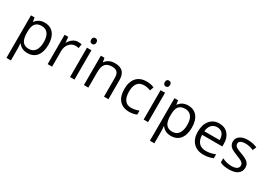

<svg xmlns="http://www.w3.org/2000/svg" viewBox="15 -1763 4237 3032"><g transform="rotate(30 2133.5 -247.0)"><path d="M167 -268.1Q167 -155.8 204.6 -106.9Q242.2 -58.1 318.4 -58.1Q394.5 -58.6 433.6 -114.3Q472.7 -169.9 472.7 -269.5Q472.7 -369.1 433.6 -421.9Q394.5 -475.6 317.9 -475.6Q240.7 -475.6 204.1 -430.2Q167.5 -384.8 167 -286.1ZM499 -472.2Q557.1 -399.4 557.1 -267.6Q556.6 -135.7 498 -63Q439.5 9.8 332 9.8Q224.6 9.8 167 -68.8H161.1Q167 -22 167 20V240.2H85.9V-535.2H151.9L163.1 -461.9H167Q225.6 -544.9 333 -544.9Q440.4 -544.9 499 -472.2Z M1006.8 -539.1 995.6 -463.9Q962.4 -471.2 937 -471.2Q871.6 -471.2 825.7 -418.7Q779.8 -366.2 779.8 -287.1V0H698.7V-535.2H765.6L774.9 -436H778.8Q808.6 -488.8 850.8 -516.8Q893.1 -544.9 935.5 -544.9Q978 -544.9 1006.8 -539.1Z M1188 0H1106.9V-535.2H1188ZM1147.5 -733.9Q1168.5 -733.9 1182.1 -720.2Q1195.8 -706.5 1195.8 -680.2Q1195.8 -653.3 1182.1 -639.6Q1168.5 -626 1147.5 -626Q1126.5 -626 1113.3 -639.6Q1100.1 -653.3 1100.1 -680.7Q1100.1 -707 1113.3 -720.7Q1126.5 -734.4 1147.5 -733.9Z M1612.8 -544.9Q1710.4 -544.9 1758.8 -497.6Q1807.1 -450.2 1807.1 -349.1V0H1726.1V-346.2Q1726.1 -412.1 1696 -443.8Q1666 -475.6 1603 -475.6Q1518.6 -475.6 1479.7 -430.2Q1440.9 -384.8 1440.9 -280.8V0H1359.9V-535.2H1425.8L1439 -461.9H1442.9Q1467.8 -501.5 1512.5 -523.2Q1557.1 -544.9 1612.8 -544.9Z M2027.8 -265.1Q2027.8 -166 2067.9 -113.5Q2107.9 -61 2179.9 -61Q2252 -61 2322.8 -89.8V-18.1Q2268.1 9.8 2187.5 9.8Q2071.3 9.8 2007.3 -61.5Q1943.8 -132.8 1943.8 -265.6Q1943.8 -398.4 2008.3 -471.7Q2073.2 -544.9 2192.9 -544.9Q2273.9 -544.9 2330.6 -517.1L2305.7 -448.2Q2243.7 -472.7 2190.9 -472.7Q2027.8 -472.7 2027.8 -265.1Z M2530.3 0H2449.2V-535.2H2530.3ZM2489.7 -733.9Q2510.7 -733.9 2524.4 -720.2Q2538.1 -706.5 2538.1 -680.2Q2538.1 -653.3 2524.4 -639.6Q2510.7 -626 2489.7 -626Q2468.8 -626 2455.6 -639.6Q2442.4 -653.3 2442.4 -680.7Q2442.4 -707 2455.6 -720.7Q2468.8 -734.4 2489.7 -733.9Z M2783.2 -268.1Q2783.2 -155.8 2820.8 -106.9Q2858.4 -58.1 2934.6 -58.1Q3010.7 -58.6 3049.8 -114.3Q3088.9 -169.9 3088.9 -269.5Q3088.9 -369.1 3049.8 -421.9Q3010.7 -475.6 2934.1 -475.6Q2856.9 -475.6 2820.3 -430.2Q2783.7 -384.8 2783.2 -286.1ZM3115.2 -472.2Q3173.3 -399.4 3173.3 -267.6Q3172.9 -135.7 3114.3 -63Q3055.7 9.8 2948.2 9.8Q2840.8 9.8 2783.2 -68.8H2777.3Q2783.2 -22 2783.2 20V240.2H2702.1V-535.2H2768.1L2779.3 -461.9H2783.2Q2841.8 -544.9 2949.2 -544.9Q3056.6 -544.9 3115.2 -472.2Z M3650.9 -318.8Q3650.9 -395 3616.7 -435.8Q3582.5 -476.6 3518.8 -476.6Q3455.1 -476.6 3416.5 -435.1Q3377.9 -393.6 3371.1 -318.8ZM3679.2 -478Q3737.8 -413.1 3737.8 -304.2V-252.9H3369.1Q3371.6 -159.2 3416.5 -110.1Q3461.4 -61 3545.9 -61Q3630.4 -61 3714.4 -97.2V-24.9Q3634.8 9.8 3541 9.8Q3422.4 9.8 3353.5 -62.5Q3285.2 -135.3 3285.2 -264.2Q3285.2 -393.1 3348.9 -469Q3412.6 -544.9 3516.8 -544.9Q3621.1 -544.9 3679.2 -478Z M4040 -476.6Q3918.9 -476.6 3918.9 -409.2Q3918.9 -387.7 3929.7 -372.6Q3940.4 -357.4 3964.8 -343.8Q3989.3 -330.1 4071.8 -299.8Q4154.3 -269.5 4187.7 -234.4Q4221.2 -199.2 4221.2 -146Q4221.2 -71.3 4165.3 -30.8Q4109.4 9.8 4006.1 9.8Q3902.8 9.8 3843.3 -23.9V-99.1Q3926.3 -57.1 4011.2 -57.1Q4143.1 -57.1 4143.1 -139.2Q4143.1 -170.4 4116 -192.6Q4088.9 -214.8 4011.7 -244.1Q3934.6 -273.4 3903.3 -293.9Q3841.8 -335 3841.8 -401.9Q3841.8 -468.8 3895 -506.8Q3948.2 -544.9 4037.6 -544.9Q4127 -544.9 4210 -509.8L4181.2 -443.8Q4101.6 -476.6 4040 -476.6Z"/></g></svg>

Font: OpenSansHebrew-Regular
Style: Regular
Weight: 400
Foundry: Ascender Corporation, Yanek Iontef
Version: Version 2.001;PS 002.001;hotconv 1.0.70;makeotf.lib2.5.58329